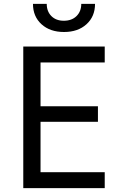

<svg xmlns="http://www.w3.org/2000/svg" viewBox="-20 -970 640 990"><path d="M100 0V-730H520V-648H189V-422H485V-342H189V-82H520V0ZM310 -805Q238 -805 194 -845Q150 -885 150 -950H221Q221 -911 245 -887Q269 -863 309 -863Q350 -863 374.5 -887Q399 -911 399 -950H470Q470 -885 426 -845Q382 -805 310 -805Z"/></svg>

Font: JetBrains Mono
Style: Regular
Weight: 400
Monospace: yes
Designer: Philipp Nurullin, Konstantin Bulenkov
Foundry: JetBrains
Version: Version 2.305